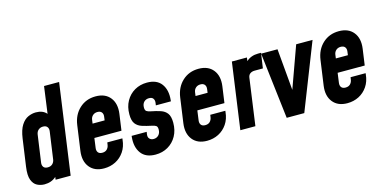

<svg xmlns="http://www.w3.org/2000/svg" viewBox="-74 -1138 3060 1540"><g transform="rotate(-15 1456.5 -368.5)"><path d="M141 13Q108.5 13 80 -1.5Q51.5 -16 37.2 -53.8Q23 -91.5 33 -162L65 -388Q75 -458.5 99.8 -496.5Q124.5 -534.5 156.8 -548.8Q189 -563 221 -563Q279.5 -563 309.5 -527L340 -750H465L360 0H235L238 -22.5Q199 13 141 13ZM200.5 -112Q225.5 -112 240.2 -126.2Q255 -140.5 258 -162L290 -388Q293 -410 282 -424Q271 -438 247 -438Q225 -438 209.2 -424.8Q193.5 -411.5 190 -388L158 -162Q155 -140.5 165.5 -126.2Q176 -112 200.5 -112Z M636 13Q556.5 13 516 -38Q475.5 -89 487 -172L516 -378Q527.5 -461.5 582.2 -512.2Q637 -563 717 -563Q796.5 -563 837 -512.2Q877.5 -461.5 866 -378L847 -243H622L611 -162Q608 -139.5 618.8 -125.8Q629.5 -112 653.5 -112Q678.5 -112 692.8 -126.5Q707 -141 710 -162L713 -182H838L837 -172Q831.5 -114.5 803.2 -73Q775 -31.5 731.5 -9.2Q688 13 636 13ZM699 -438Q676 -438 660.5 -424.2Q645 -410.5 642 -388L638 -358H738L742 -388Q745 -410.5 734 -424.2Q723 -438 699 -438Z M1063 13Q982 13 944 -38.2Q906 -89.5 914 -172L915 -182H1040L1037 -162Q1033.5 -137.5 1046.5 -124.8Q1059.5 -112 1080 -112Q1105 -112 1121.5 -129.2Q1138 -146.5 1138 -175.5Q1138 -199 1126.8 -206.5Q1115.5 -214 1095 -218Q1049.5 -227.5 1015 -238.5Q980.5 -249.5 961.2 -275Q942 -300.5 942 -353Q942 -416 968.5 -463.2Q995 -510.5 1040.8 -536.8Q1086.5 -563 1143.5 -563Q1225 -563 1262.8 -511.8Q1300.5 -460.5 1292 -378L1291 -368H1166L1169 -388Q1172 -408.5 1162.2 -423.2Q1152.5 -438 1127 -438Q1101.5 -438 1085.2 -421.5Q1069 -405 1069 -375.5Q1069 -352 1080.5 -344.5Q1092 -337 1112 -333Q1159 -324 1193.2 -312.5Q1227.5 -301 1246.2 -275.5Q1265 -250 1265 -198Q1265 -135 1238.5 -87.5Q1212 -40 1166.2 -13.5Q1120.5 13 1063 13Z M1491 13Q1411.5 13 1371 -38Q1330.5 -89 1342 -172L1371 -378Q1382.5 -461.5 1437.2 -512.2Q1492 -563 1572 -563Q1651.5 -563 1692 -512.2Q1732.5 -461.5 1721 -378L1702 -243H1477L1466 -162Q1463 -139.5 1473.8 -125.8Q1484.5 -112 1508.5 -112Q1533.5 -112 1547.8 -126.5Q1562 -141 1565 -162L1568 -182H1693L1692 -172Q1686.5 -114.5 1658.2 -73Q1630 -31.5 1586.5 -9.2Q1543 13 1491 13ZM1554 -438Q1531 -438 1515.5 -424.2Q1500 -410.5 1497 -388L1493 -358H1593L1597 -388Q1600 -410.5 1589 -424.2Q1578 -438 1554 -438Z M1769 0 1846 -550H1971L1967 -521Q2006.5 -557 2065 -557H2090L2072 -432H2004Q1981 -432 1966 -421.2Q1951 -410.5 1948 -388L1894 0Z M2154 0 2089 -550H2225L2255.5 -205L2380 -550H2516L2300 0Z M2656 13Q2576.5 13 2536 -38Q2495.5 -89 2507 -172L2536 -378Q2547.5 -461.5 2602.2 -512.2Q2657 -563 2737 -563Q2816.5 -563 2857 -512.2Q2897.5 -461.5 2886 -378L2867 -243H2642L2631 -162Q2628 -139.5 2638.8 -125.8Q2649.5 -112 2673.5 -112Q2698.5 -112 2712.8 -126.5Q2727 -141 2730 -162L2733 -182H2858L2857 -172Q2851.5 -114.5 2823.2 -73Q2795 -31.5 2751.5 -9.2Q2708 13 2656 13ZM2719 -438Q2696 -438 2680.5 -424.2Q2665 -410.5 2662 -388L2658 -358H2758L2762 -388Q2765 -410.5 2754 -424.2Q2743 -438 2719 -438Z"/></g></svg>

Font: Mohave
Style: Bold Italic
Weight: 700
Italic angle: -8°
Designer: Gumpita Rahayu
Foundry: Tokotype
Version: Version 2.003; ttfautohint (v1.8.3)